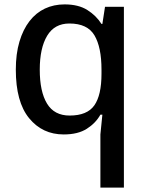

<svg xmlns="http://www.w3.org/2000/svg" viewBox="-20 -601 670 874"><path d="M437 253V11L446 -79H437Q416 -41 375.5 -15Q335 11 270 11Q173 11 112.5 -63Q52 -137 52 -284Q52 -356 68.5 -411.5Q85 -467 114.5 -505Q144 -543 184.5 -562Q225 -581 274 -581Q337 -581 377.5 -555.5Q418 -530 442 -492H446L458 -570H544V253ZM297 -75Q377 -75 409.5 -121.5Q442 -168 442 -265V-284Q442 -386 410 -440Q378 -494 296 -494Q228 -494 194.5 -438Q161 -382 161 -284Q161 -184 194 -129.5Q227 -75 297 -75Z"/></svg>

Font: Menbere
Style: Regular
Weight: 400
Designer: Aleme Tadesse
Foundry: Sorkin Type Co
Version: Version 1.000